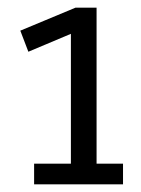

<svg xmlns="http://www.w3.org/2000/svg" viewBox="-20 -788 368 501"><path d="M187 -709 165 -735V-307H232V-768H177L33 -708L54 -653ZM69 -307H301V-361H69Z"/></svg>

Font: Yaldevi
Style: Regular
Weight: 400
Designer: Sol Matas, Rajitha Manaperi, Kosala Senevirathne
Foundry: Mooniak
Version: Version 1.100